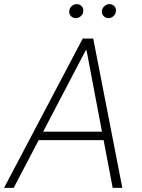

<svg xmlns="http://www.w3.org/2000/svg" viewBox="-35 -915 692 935"><path d="M31.6 0H-15.3L367.9 -727.3H419L560.7 0H513.8L469.5 -232.6H153.4ZM175.1 -273.8H461.6L386.4 -670.1H382.5ZM333.8 -826.7Q318.9 -826.7 309.3 -837.9Q299.7 -849.1 302.6 -864.3Q304.7 -877.1 315.3 -886Q326 -894.9 338.4 -894.9Q354.4 -894.9 363.6 -883.9Q372.9 -872.9 370 -856.9Q368.6 -845.2 358 -835.9Q347.3 -826.7 333.8 -826.7ZM492.9 -826.7Q478 -826.7 468.4 -838.1Q458.8 -849.4 461.6 -864.3Q463.8 -876.8 474.4 -885.8Q485.1 -894.9 497.5 -894.9Q513.5 -894.9 522.9 -883.7Q532.3 -872.5 529.1 -856.9Q526.6 -844.5 516.5 -835.6Q506.4 -826.7 492.9 -826.7Z"/></svg>

Font: Inter UI Extra Light
Style: Italic
Weight: 200
Italic angle: -9.39999°
Designer: Rasmus Andersson
Foundry: rsms
Version: 3.2;8d6f07862